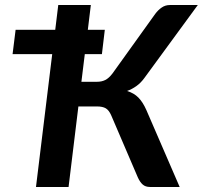

<svg xmlns="http://www.w3.org/2000/svg" viewBox="-20 -743 806 763"><path d="M553 -432Q539 -413 521.8 -400.8Q504.5 -388.5 485 -381.5Q512.5 -373 530 -355.2Q547.5 -337.5 561.5 -306L694 0H576Q558 0 547 -9.8Q536 -19.5 527.5 -38.5L422 -284.5Q413 -305 400.5 -312.5Q388 -320 365 -320H291.5L252.5 0H123L187.5 -528H30L42 -624.5H199.5L211.5 -723H341L329 -624.5H396.5L385 -528H317L303.5 -418H365.5Q384 -418 398.2 -425Q412.5 -432 427 -451L597 -688Q608.5 -703.5 622.8 -713.2Q637 -723 655 -723H766Z"/></svg>

Font: Lato 2
Style: Bold Italic
Weight: 700
Italic angle: -7°
Designer: Lukasz Dziedzic with Adam Twardoch and Botio Nikoltchev
Foundry: tyPoland Lukasz Dziedzic
Version: Version 2.015; 2015-08-06; http://www.latofonts.com/